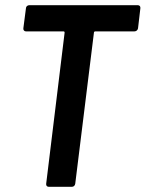

<svg xmlns="http://www.w3.org/2000/svg" viewBox="-20 -720 561 740"><path d="M511 -700H93C86 -700 80 -695 80 -688L70 -611C69 -604 74 -599 80 -599H225C228 -599 229 -597 229 -594L158 -12C157 -5 161 0 168 0H257C264 0 269 -5 270 -12L342 -594C342 -597 344 -599 347 -599H498C505 -599 511 -604 512 -611L521 -688C522 -695 518 -700 511 -700Z"/></svg>

Font: Barlow Semi Condensed SemiBold
Style: Italic
Weight: 600
Width: 4
Italic angle: -7°
Designer: Jeremy Tribby
Foundry: Tribby Type
Version: Version 1.422;hotconv 1.0.109;makeotfexe 2.5.65596